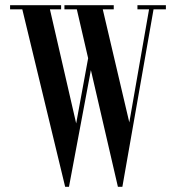

<svg xmlns="http://www.w3.org/2000/svg" viewBox="-20 -719 677 739"><path d="M281.2 -209.2 245.5 0H230.8L62 -699H168.5ZM245.5 0 238.8 -56.5 331 -559 345.2 -531.2ZM68.8 -683H18.8V-699H65.5ZM215.2 -683H165.8V-699H215.2ZM484 -221 451 0H433.8L272 -699H371.8ZM451 0 453 -106.5 556.5 -699H573.8ZM279.5 -683H228V-699H275.5ZM417.8 -683H368.8L367.2 -699H417.8ZM559.5 -683H509V-699H561.8ZM618.5 -683H565.5L567.8 -699H618.5Z"/></svg>

Font: Emberly Black
Style: Regular
Weight: 900
Designer: Rajesh Rajput
Foundry: Rajesh Rajput
Version: Version 1.000